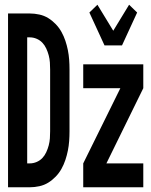

<svg xmlns="http://www.w3.org/2000/svg" viewBox="-20 -792 640 812"><path d="M14 0V-735H106Q126 -735 146.5 -730.5Q167 -726 184 -715.5Q201 -705 215.5 -690Q230 -675 240 -657Q250 -639 256.5 -619.5Q263 -600 267 -580Q271 -560 272.5 -539.5Q274 -519 274 -498V-237Q274 -216 272.5 -195.5Q271 -175 267 -155Q263 -135 256.5 -115.5Q250 -96 240 -78Q230 -60 215.5 -45Q201 -30 184 -19.5Q167 -9 146.5 -4.5Q126 0 106 0ZM95 -101H106Q121 -101 135 -107Q149 -113 159 -123.5Q169 -134 175.5 -148Q182 -162 186 -177Q190 -192 191 -207Q192 -222 192 -237V-498Q192 -513 191 -528Q190 -543 186 -558Q182 -573 175.5 -587Q169 -601 159 -611.5Q149 -622 135 -628Q121 -634 106 -634H95ZM422 -600 358 -739 392 -772 459 -662 526 -772 560 -739 496 -600ZM332 0V-101L489 -419H332V-520H586V-419L430 -101H586V0Z"/></svg>

Font: Iosevka Fixed Extended
Style: Bold
Weight: 700
Width: 7
Monospace: yes
Designer: Belleve Invis
Foundry: Belleve Invis
Version: Version 24.1.1; ttfautohint (v1.8.4)